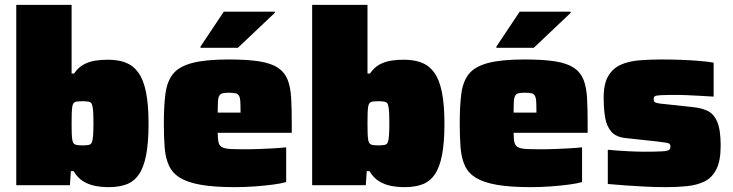

<svg xmlns="http://www.w3.org/2000/svg" viewBox="-20 -763 3018 791"><path d="M428 8Q400 8 373 3Q346 -2 323 -16Q300 -30 283 -58H272L268 0H47V-743H275V-460H285Q304 -487 327 -498.5Q350 -510 374.5 -513.5Q399 -517 424 -517Q467 -517 498 -505Q529 -493 550 -464Q571 -435 581.5 -383.5Q592 -332 592 -253Q592 -175 582 -124Q572 -73 552 -44Q532 -15 501 -3.5Q470 8 428 8ZM319 -164Q336 -164 345.5 -166Q355 -168 358.5 -176.5Q362 -185 363.5 -203.5Q365 -222 365 -255Q365 -288 363.5 -307Q362 -326 358.5 -334Q355 -342 345.5 -344Q336 -346 319 -346Q299 -346 290 -343Q281 -340 278 -325Q276 -312 275.5 -295.5Q275 -279 275 -255Q275 -231 275.5 -214.5Q276 -198 278 -186Q281 -171 290 -167.5Q299 -164 319 -164Z M948 8Q863 8 808.5 -1.5Q754 -11 722.5 -30Q691 -49 676.5 -80Q662 -111 658.5 -154Q655 -197 655 -254Q655 -326 661.5 -376.5Q668 -427 692.5 -458Q717 -489 772 -503.5Q827 -518 922 -518Q1001 -518 1049.5 -510Q1098 -502 1125.5 -483.5Q1153 -465 1165 -434.5Q1177 -404 1179.5 -359.5Q1182 -315 1182 -254V-216H877Q877 -190 880.5 -176Q884 -162 896 -156Q908 -150 933 -149Q958 -148 1002 -148Q1020 -148 1045.5 -149Q1071 -150 1100 -151.5Q1129 -153 1159 -156V-13Q1139 -7 1104.5 -2.5Q1070 2 1029 5Q988 8 948 8ZM971 -281V-299Q971 -329 970 -345.5Q969 -362 964 -369.5Q959 -377 949.5 -379Q940 -381 923 -381Q908 -381 898.5 -379Q889 -377 884 -369.5Q879 -362 878 -345.5Q877 -329 877 -299H989ZM806 -566V-571L902 -715H1112V-710L960 -566Z M1647 8Q1619 8 1592 3Q1565 -2 1542 -16Q1519 -30 1502 -58H1491L1487 0H1266V-743H1494V-460H1504Q1523 -487 1546 -498.5Q1569 -510 1593.5 -513.5Q1618 -517 1643 -517Q1686 -517 1717 -505Q1748 -493 1769 -464Q1790 -435 1800.5 -383.5Q1811 -332 1811 -253Q1811 -175 1801 -124Q1791 -73 1771 -44Q1751 -15 1720 -3.5Q1689 8 1647 8ZM1538 -164Q1555 -164 1564.5 -166Q1574 -168 1577.5 -176.5Q1581 -185 1582.5 -203.5Q1584 -222 1584 -255Q1584 -288 1582.5 -307Q1581 -326 1577.5 -334Q1574 -342 1564.5 -344Q1555 -346 1538 -346Q1518 -346 1509 -343Q1500 -340 1497 -325Q1495 -312 1494.5 -295.5Q1494 -279 1494 -255Q1494 -231 1494.5 -214.5Q1495 -198 1497 -186Q1500 -171 1509 -167.5Q1518 -164 1538 -164Z M2167 8Q2082 8 2027.5 -1.5Q1973 -11 1941.5 -30Q1910 -49 1895.5 -80Q1881 -111 1877.5 -154Q1874 -197 1874 -254Q1874 -326 1880.5 -376.5Q1887 -427 1911.5 -458Q1936 -489 1991 -503.5Q2046 -518 2141 -518Q2220 -518 2268.5 -510Q2317 -502 2344.5 -483.5Q2372 -465 2384 -434.5Q2396 -404 2398.5 -359.5Q2401 -315 2401 -254V-216H2096Q2096 -190 2099.5 -176Q2103 -162 2115 -156Q2127 -150 2152 -149Q2177 -148 2221 -148Q2239 -148 2264.5 -149Q2290 -150 2319 -151.5Q2348 -153 2378 -156V-13Q2358 -7 2323.5 -2.5Q2289 2 2248 5Q2207 8 2167 8ZM2190 -281V-299Q2190 -329 2189 -345.5Q2188 -362 2183 -369.5Q2178 -377 2168.5 -379Q2159 -381 2142 -381Q2127 -381 2117.5 -379Q2108 -377 2103 -369.5Q2098 -362 2097 -345.5Q2096 -329 2096 -299H2208ZM2025 -566V-571L2121 -715H2331V-710L2179 -566Z M2724 8Q2686 8 2642.5 6Q2599 4 2558 1Q2517 -2 2484 -5V-146Q2505 -144 2526 -142.5Q2547 -141 2567 -140Q2587 -139 2604 -138.5Q2621 -138 2634 -138Q2686 -138 2708.5 -139.5Q2731 -141 2736.5 -145.5Q2742 -150 2742 -159Q2742 -166 2739 -169.5Q2736 -173 2725 -175Q2714 -177 2689 -180L2559 -194Q2518 -198 2498.5 -220.5Q2479 -243 2473 -279Q2467 -315 2467 -361Q2467 -418 2486 -450Q2505 -482 2538 -496.5Q2571 -511 2614 -514.5Q2657 -518 2705 -518Q2744 -518 2785 -516.5Q2826 -515 2861.5 -512Q2897 -509 2920 -505V-365Q2889 -367 2860 -368.5Q2831 -370 2808.5 -371Q2786 -372 2775 -372Q2726 -372 2704.5 -371Q2683 -370 2678 -366.5Q2673 -363 2673 -355Q2673 -348 2675 -344.5Q2677 -341 2687 -338.5Q2697 -336 2721 -334L2832 -322Q2867 -319 2893.5 -307Q2920 -295 2934.5 -262Q2949 -229 2949 -163Q2949 -100 2931 -65Q2913 -30 2881.5 -15Q2850 0 2809.5 4Q2769 8 2724 8Z"/></svg>

Font: Saira SemiExpanded Black
Style: Regular
Weight: 900
Width: 6
Designer: Hector Gatti with collaboration of the Omnibus-Type team
Foundry: Omnibus-Type
Version: Version 1.101